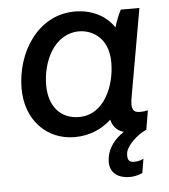

<svg xmlns="http://www.w3.org/2000/svg" viewBox="-52 -576 723 821"><g transform="rotate(-5 309.5 -166.0)"><path d="M299 -529C140 -529 44 -375 44 -220C44 -86 132 6 253 6C315 6 369 -17 410 -55C417 -26 434 -7 463 2C421 30 396 66 390 104C380 155 405 191 461 196C482 198 507 194 527 184L537 123C524 132 503 134 491 133C472 132 466 117 470 91C476 61 518 20 560 1L574 -81C562 -78 552 -77 539 -77C509 -77 500 -94 510 -146L576 -520H496C484 -497 474 -471 467 -446C432 -498 373 -529 299 -529ZM311 -443C353 -443 436 -416 436 -298C436 -199 387 -78 279 -78C199 -78 150 -135 150 -226C150 -326 202 -443 311 -443Z"/></g></svg>

Font: Fixel Text 20240404 Medium
Style: Italic
Weight: 500
Width: 4
Italic angle: -10°
Designer: AlfaBravo + MacPaw
Foundry: Kyrylo Tkachov, Marchela Mozhyna, Serhii Makarenko, Maria Weinstein, Zakhar Kryvoshyya
Version: Version 1.211;Glyphs 3.2 (3225)